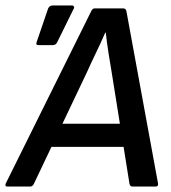

<svg xmlns="http://www.w3.org/2000/svg" viewBox="-40 -686 629 706"><path d="M-13 0Q-18 0 -19.5 -3Q-21 -6 -19 -11L295 -644Q300 -655 307 -655H414Q423 -655 425 -644L541 -12Q543 0 532 0H447Q438 0 436 -11L371 -418Q365 -453 359 -491Q353 -529 349 -566H347Q331 -529 313.5 -493Q296 -457 279 -419L85 -11Q80 0 71 0ZM132 -146 167 -231H422L431 -146ZM102 -520Q90 -520 95 -532L137 -655Q142 -666 155 -666H224Q230 -666 232 -661.5Q234 -657 230 -652L170 -530Q165 -520 153 -520Z"/></svg>

Font: Sofia Sans SemiBold
Style: Italic
Weight: 600
Italic angle: -9°
Designer: Botio Nikoltchev, Ani Petrova
Foundry: lettersoup
Version: Version 4.100-B